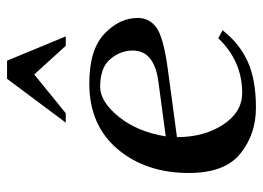

<svg xmlns="http://www.w3.org/2000/svg" viewBox="-118 -598 727 530"><g transform="rotate(-90 245.0 -333.5)"><path d="M342 -677 409 -515H383L304 -602L197 -515H171L292 -677ZM460 -316Q460 -285 434.5 -265.5Q409 -246 324 -234L131 -208Q131 -133 165.5 -80.5Q200 -28 253 -28Q341 -28 404 -94L426 -82Q389 -35 339 -12.5Q289 10 212 10Q139 10 85.5 -33Q32 -76 32 -175Q32 -294 98 -372Q164 -450 279 -450Q372 -450 416 -408.5Q460 -367 460 -316ZM133 -239 282 -259Q370 -270 370 -330Q370 -364 346.5 -392Q323 -420 270 -420Q229 -420 187.5 -369Q146 -318 133 -239Z"/></g></svg>

Font: Judson
Style: Italic
Weight: 400
Italic angle: -9.5°
Version: Version 20110429